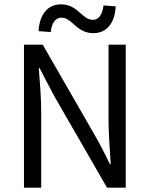

<svg xmlns="http://www.w3.org/2000/svg" viewBox="-20 -861 687 881"><path d="M90 0V-656H176L413 -244Q432 -211 450 -176.5Q468 -142 484 -108H488Q485 -158 481.5 -211.5Q478 -265 478 -317V-656H557V0H471L233 -413Q215 -446 197 -480.5Q179 -515 162 -548H158Q162 -499 165.5 -447Q169 -395 169 -343V0ZM409 -709Q381 -709 360.5 -719.5Q340 -730 324.5 -744.5Q309 -759 294 -769.5Q279 -780 261 -780Q242 -780 229 -763Q216 -746 213 -714L157 -718Q160 -775 187 -808Q214 -841 259 -841Q287 -841 307.5 -830.5Q328 -820 343.5 -805.5Q359 -791 374 -780.5Q389 -770 407 -770Q426 -770 438.5 -787Q451 -804 455 -836L511 -832Q508 -774 481 -741.5Q454 -709 409 -709Z"/></svg>

Font: Mada
Style: Regular
Weight: 400
Designer: Khaled Hosny
Version: Version 1.5